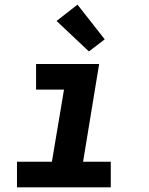

<svg xmlns="http://www.w3.org/2000/svg" viewBox="-20 -805 640 825"><path d="M53 0V-110H203L255 -420H135V-530H406L337 -110H456V0ZM362 -584 223 -715 313 -785 430 -636Z"/></svg>

Font: Iosevka Curly XBdExObl
Style: Regular
Weight: 800
Width: 7
Italic angle: -9°
Monospace: yes
Designer: Belleve Invis
Foundry: Belleve Invis
Version: Version 11.1.0; ttfautohint (v1.8.3)